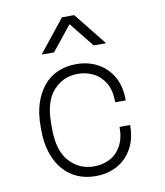

<svg xmlns="http://www.w3.org/2000/svg" viewBox="-84 -818 769 897"><g transform="rotate(-10 300.0 -369.0)"><path d="M296 10Q250 10 211 -7Q172 -24 143.5 -57.5Q115 -91 99.5 -139Q84 -187 84 -248V-263Q84 -325 99.5 -372.5Q115 -420 143 -453.5Q171 -487 210 -504Q249 -521 296 -521H298Q354 -521 399 -497Q444 -473 470.5 -427Q497 -381 497 -314H447Q447 -369 426.5 -404.5Q406 -440 372 -457.5Q338 -475 297 -475Q228 -475 181.5 -424Q135 -373 135 -269V-242Q135 -138 182 -87Q229 -36 298 -36Q339 -36 372.5 -53Q406 -70 426.5 -106Q447 -142 447 -197H497Q497 -131 470.5 -84.5Q444 -38 399.5 -14Q355 10 299 10ZM147 -593 271 -748H329L453 -593H394L285 -729H315L206 -593Z"/></g></svg>

Font: Chivo Mono Thin
Style: Regular
Weight: 250
Designer: Hector Gatti
Foundry: Omnibus-Type
Version: Version 1.008